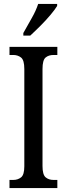

<svg xmlns="http://www.w3.org/2000/svg" viewBox="-20 -951 337 971"><path d="M28 0V-41H47Q70 -41 86.5 -54Q103 -67 103 -110V-602Q103 -647 86.5 -660Q70 -673 47 -673H28V-714H270V-673H251Q226 -673 210.5 -660Q195 -647 195 -602V-111Q195 -68 210.5 -54.5Q226 -41 251 -41H270V0ZM98 -784Q119 -822 140.5 -859.5Q162 -897 173 -931H269V-921Q259 -904 236 -876.5Q213 -849 185 -821Q157 -793 133 -771H98Z"/></svg>

Font: Noto Serif Thai ExtraCondensed
Style: Regular
Weight: 400
Width: 2
Designer: Monotype Design Team
Foundry: Monotype Imaging Inc.
Version: Version 2.002; ttfautohint (v1.8.4.7-5d5b)